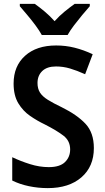

<svg xmlns="http://www.w3.org/2000/svg" viewBox="-20 -958 542 988"><path d="M463 -196Q463 -101 399 -45.5Q335 10 226 10Q176 10 128.5 0Q81 -10 43 -29V-149Q85 -129 134 -113.5Q183 -98 231 -98Q288 -98 314.5 -124Q341 -150 341 -189Q341 -233 307 -259.5Q273 -286 210 -318Q172 -336 135 -361.5Q98 -387 74 -427Q50 -467 50 -528Q50 -618 109 -671Q168 -724 269 -724Q318 -724 364 -712.5Q410 -701 457 -679L418 -576Q376 -595 340.5 -605.5Q305 -616 268 -616Q222 -616 197.5 -592.5Q173 -569 173 -531Q173 -502 185.5 -482Q198 -462 226 -444.5Q254 -427 298 -406Q377 -367 420 -321Q463 -275 463 -196ZM195 -778Q183 -800 163 -827Q143 -854 121 -880Q99 -906 82 -926V-938H159Q182 -922 209.5 -899Q237 -876 261 -849Q286 -877 312.5 -898.5Q339 -920 364 -938H442V-926Q425 -907 403 -880.5Q381 -854 360.5 -827Q340 -800 328 -778Z"/></svg>

Font: Noto Sans Gurmukhi UI SemiCondensed SemiBold
Style: Regular
Weight: 600
Width: 4
Designer: Jelle Bosma - Monotype Design Team
Foundry: Monotype Imaging Inc.
Version: Version 2.004; ttfautohint (v1.8.4.7-5d5b)